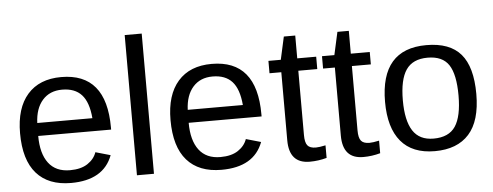

<svg xmlns="http://www.w3.org/2000/svg" viewBox="-49 -852 2542 989"><g transform="rotate(-5 1222.0 -357.5)"><path d="M134 -246Q134 -155 171.5 -105.5Q209 -56 282 -56Q339 -56 373.5 -79Q408 -102 420 -137L497 -115Q450 10 282 10Q165 10 103.5 -60Q42 -130 42 -268Q42 -398 103.5 -468Q165 -538 278 -538Q511 -538 511 -257V-246ZM420 -313Q413 -396 378 -434.5Q343 -473 277 -473Q213 -473 175.5 -430.5Q138 -388 135 -313Z M623 0V-725H711V0Z M912 -246Q912 -155 949.5 -105.5Q987 -56 1060 -56Q1117 -56 1151.5 -79Q1186 -102 1198 -137L1275 -115Q1228 10 1060 10Q943 10 881.5 -60Q820 -130 820 -268Q820 -398 881.5 -468Q943 -538 1056 -538Q1289 -538 1289 -257V-246ZM1198 -313Q1191 -396 1156 -434.5Q1121 -473 1055 -473Q991 -473 953.5 -430.5Q916 -388 913 -313Z M1604 -4Q1561 8 1516 8Q1410 8 1410 -112V-464H1349V-528H1413L1439 -646H1498V-528H1596V-464H1498V-131Q1498 -93 1510.5 -77.5Q1523 -62 1554 -62Q1571 -62 1604 -69Z M1881 -4Q1838 8 1793 8Q1687 8 1687 -112V-464H1626V-528H1690L1716 -646H1775V-528H1873V-464H1775V-131Q1775 -93 1787.5 -77.5Q1800 -62 1831 -62Q1848 -62 1881 -69Z M2401 -265Q2401 -126 2340 -58Q2279 10 2163 10Q2047 10 1988 -60.5Q1929 -131 1929 -265Q1929 -538 2166 -538Q2287 -538 2344 -471.5Q2401 -405 2401 -265ZM2309 -265Q2309 -374 2276.5 -423.5Q2244 -473 2167 -473Q2090 -473 2055.5 -422.5Q2021 -372 2021 -265Q2021 -160 2055 -107.5Q2089 -55 2162 -55Q2241 -55 2275 -106Q2309 -157 2309 -265Z"/></g></svg>

Font: TharLon
Style: Regular
Weight: 400
Designer: Sai Zin Di Di Zone
Foundry: Sai Zin Di Di Zone, Sun Tun
Version: Version 1.003 September 27 2012